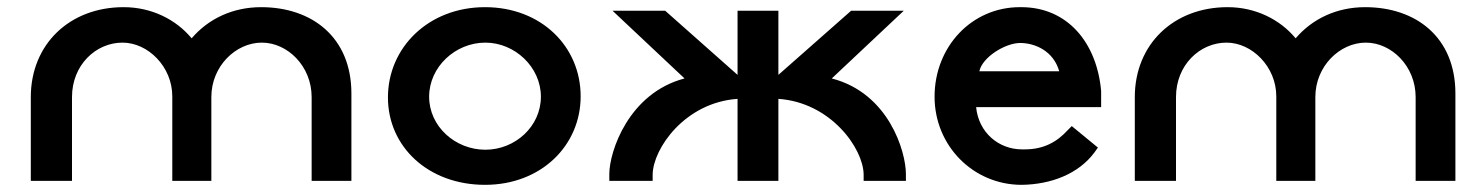

<svg xmlns="http://www.w3.org/2000/svg" viewBox="-20 -505 4141 536"><path d="M66 -234V0H181V-234C181 -324 248 -386 322 -386C393 -386 461 -319 461 -236V0H570V-234C570 -320 638 -386 711 -386C783 -386 850 -320 850 -234V0H961V-244C961 -401 851 -485 709 -485C629 -485 561 -452 515 -398C472 -450 404 -485 325 -485C174 -485 66 -381 66 -234Z M1063 -233C1063 -95 1176 11 1334 11C1491 11 1601 -99 1601 -236C1601 -375 1491 -485 1334 -485C1176 -485 1063 -372 1063 -233ZM1490 -235C1490 -152 1418 -87 1335 -87C1251 -87 1178 -152 1178 -235C1178 -318 1251 -386 1335 -386C1417 -386 1490 -318 1490 -235Z M2153 -229C2299 -219 2390 -91 2391 -18V0H2509V-19C2509 -82 2461 -245 2302 -286L2503 -475H2356L2153 -296V-475H2039V-296L1837 -475H1690L1891 -286C1735 -245 1681 -82 1681 -19V0H1802V-18C1803 -90 1892 -219 2039 -229V0H2153Z M2714 -306C2722 -345 2786 -385 2828 -385C2869 -385 2921 -363 2937 -306ZM2972 -153 2961 -142C2931 -109 2894 -88 2841 -88H2833C2769 -88 2712 -134 2705 -206H3054V-251C3042 -386 2960 -485 2831 -485H2827C2693 -485 2589 -375 2589 -235C2589 -98 2697 11 2832 11C2915 10 2991 -20 3035 -79L3045 -93Z M3148 -234V0H3263V-234C3263 -324 3330 -386 3404 -386C3475 -386 3543 -319 3543 -236V0H3652V-234C3652 -320 3720 -386 3793 -386C3865 -386 3932 -320 3932 -234V0H4043V-244C4043 -401 3933 -485 3791 -485C3711 -485 3643 -452 3597 -398C3554 -450 3486 -485 3407 -485C3256 -485 3148 -381 3148 -234Z"/></svg>

Font: Mint Spirit
Style: Bold
Weight: 700
Designer: HARENDAL Hirwen
Foundry: Arkandis Digital Foundry.
Version: Version 1.004;FFEdit